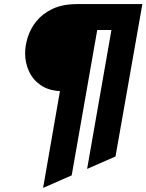

<svg xmlns="http://www.w3.org/2000/svg" viewBox="-20 -720 717 940"><path d="M191 200 273.5 -274Q217 -277 179 -303.2Q141 -329.5 122 -370.8Q103 -412 103 -459.5Q103 -496.5 116 -538.2Q129 -580 158.8 -616.8Q188.5 -653.5 237.8 -676.8Q287 -700 359.5 -700H677L545.5 46L406.5 107L525.5 -573H456L331 138.5Z"/></svg>

Font: Overpass ExtraBold
Style: Italic
Weight: 800
Italic angle: -10°
Designer: Delve Withrington, Dave Bailey, Thomas Jockin
Foundry: Delve Fonts LLC
Version: Version 4.000